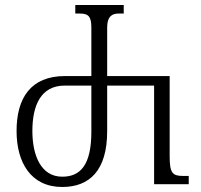

<svg xmlns="http://www.w3.org/2000/svg" viewBox="-20 -734 801 765"><path d="M228 11C336 11 407 -54 407 -211V-393H594V0H732V-33H709C667 -33 656 -45 656 -111V-431H407V-625C407 -669 427 -680 452 -680H473V-714H280V-680H299C331 -680 344 -669 344 -625V-431H239C103 -431 46 -344 46 -212C46 -88 102 11 228 11ZM228 -30C143 -30 109 -115 109 -212C109 -313 142 -393 238 -393H344V-209C344 -76 300 -30 228 -30Z"/></svg>

Font: Noto Serif Georgian ExtraCondensed Light
Style: Regular
Weight: 300
Width: 2
Designer: Monotype Design Team, Akaki Razmadze
Foundry: Google LLC
Version: Version 2.003